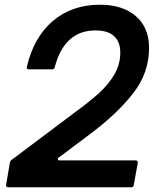

<svg xmlns="http://www.w3.org/2000/svg" viewBox="-20 -794 680 814"><path d="M15 0Q10 0 7.5 -3Q5 -6 6 -11L22 -105Q23 -112 29 -116L298 -318Q361 -364 401 -400.5Q441 -437 465.5 -479.5Q490 -522 490 -571Q490 -616 464 -640.5Q438 -665 385 -665Q253 -665 212 -509Q211 -500 201 -500H102Q91 -500 94 -511Q123 -636 204 -705Q285 -774 404 -774Q500 -774 556 -725.5Q612 -677 612 -591Q612 -486 546 -400.5Q480 -315 369 -231L229 -126Q225 -123 225 -119Q225 -114 233 -114H555Q560 -114 562.5 -111Q565 -108 564 -103L547 -9Q546 0 536 0Z"/></svg>

Font: Open Sauce Two SemiBold Italic
Style: Regular
Weight: 600
Italic angle: -10°
Designer: Alfredo Marco Pradil
Foundry: Creative Sauce Fz LLC
Version: Version 1.477